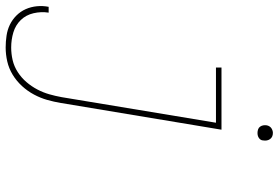

<svg xmlns="http://www.w3.org/2000/svg" viewBox="-190 -578 960 661"><g transform="rotate(90 289.5 -247.0)"><path d="M122 213Q102 213 81.5 210Q61 207 43.5 198.5Q26 190 12 176Q-2 162 -10 144Q-18 126 -20 105.5Q-22 85 -18 65H2Q-2 91 4 117Q10 143 27.5 161Q45 179 70 186.5Q95 194 122 194Q144 194 165.5 189Q187 184 206.5 171.5Q226 159 241 141.5Q256 124 266.5 104Q277 84 283 63Q289 42 293 20L381 -511H191V-530H405L313 23Q309 47 302.5 70Q296 93 284 115.5Q272 138 254.5 157Q237 176 215.5 189Q194 202 170 207.5Q146 213 122 213ZM416 -654Q410 -654 404 -656Q398 -658 394.5 -663Q391 -668 390 -674Q389 -680 390 -686Q391 -691 393.5 -695Q396 -699 399.5 -701.5Q403 -704 407.5 -705.5Q412 -707 416 -707Q423 -707 428.5 -704.5Q434 -702 437.5 -697Q441 -692 442 -686Q443 -680 442 -674Q442 -669 439.5 -665Q437 -661 433 -658.5Q429 -656 425 -655Q421 -654 416 -654Z"/></g></svg>

Font: Iosevka Curly Slab ThExObl
Style: Regular
Weight: 100
Width: 7
Italic angle: -9°
Monospace: yes
Designer: Belleve Invis
Foundry: Belleve Invis
Version: Version 11.1.0; ttfautohint (v1.8.3)